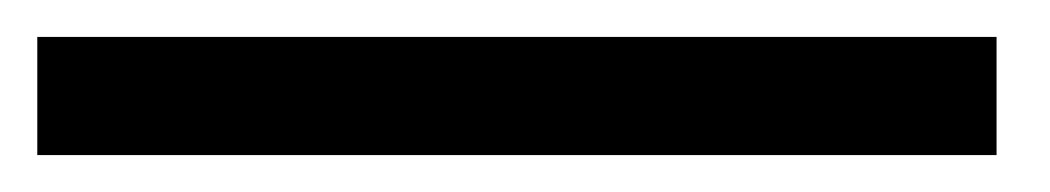

<svg xmlns="http://www.w3.org/2000/svg" viewBox="-30 84 569 104"><path d="M-9.8 104H509.8V168H-9.8Z"/></svg>

Font: Flanker Steampunk
Style: Bold
Weight: 700
Designer: Alexey Kryukov, Leonardo Di Lena
Foundry: Alexey Kryukov, Leonardo Di Lena
Version: 1.210